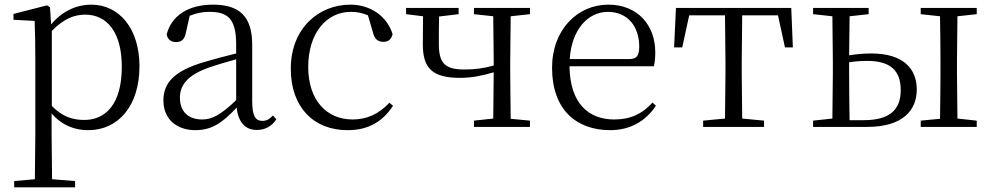

<svg xmlns="http://www.w3.org/2000/svg" viewBox="-20 -546 4286 826"><path d="M360 14C489 14 580 -91 580 -261C580 -422 494 -526 372 -526C313 -526 250 -501 200 -441L195 -515L182 -523L38 -486V-461L129 -456C131 -406 132 -351 132 -282V30L130 225L41 233V260H303V233L204 225L202 30V-58C250 -3 306 14 360 14ZM203 -413C256 -467 301 -483 347 -483C439 -483 504 -409 504 -259C504 -94 431 -30 343 -30C291 -30 249 -44 203 -90Z M1085 13C1120 13 1149 -2 1169 -33L1154 -49C1138 -32 1126 -26 1109 -26C1080 -26 1065 -45 1065 -111V-354C1065 -476 1009 -526 897 -526C790 -526 718 -479 697 -398C701 -377 715 -365 737 -365C760 -365 775 -376 780 -407L796 -478C825 -490 853 -495 880 -495C960 -495 996 -466 996 -354V-316C951 -305 902 -292 858 -279C730 -241 683 -190 683 -114C683 -31 743 14 820 14C892 14 937 -18 998 -83C1005 -23 1032 13 1085 13ZM996 -115C930 -52 892 -32 850 -32C792 -32 754 -64 754 -126C754 -179 786 -221 872 -253C909 -266 953 -279 996 -291Z M1475 14C1568 14 1627 -25 1671 -91L1655 -104C1610 -55 1557 -32 1497 -32C1385 -32 1306 -115 1306 -258C1306 -404 1385 -495 1489 -495C1514 -495 1538 -491 1563 -480L1584 -408C1591 -379 1604 -366 1630 -366C1650 -366 1663 -376 1669 -399C1645 -477 1573 -526 1487 -526C1353 -526 1231 -426 1231 -250C1231 -85 1329 14 1475 14Z M2019 -485 2102 -476 2104 -285V-264C2060 -252 2024 -247 1979 -247C1893 -247 1868 -274 1868 -358C1868 -402 1868 -438 1869 -475L1953 -485V-512H1727V-485L1800 -476L1799 -356C1799 -257 1835 -211 1959 -211C2007 -211 2054 -220 2104 -235L2102 -36L2019 -27V0H2260V-27L2177 -35L2175 -227V-285L2177 -476L2260 -485V-512H2019Z M2605 14C2693 14 2758 -26 2802 -91L2787 -105C2745 -57 2693 -32 2623 -32C2511 -32 2432 -102 2430 -261H2793C2797 -277 2799 -297 2799 -321C2799 -438 2723 -526 2597 -526C2466 -526 2355 -420 2355 -254C2355 -74 2460 14 2605 14ZM2431 -292C2439 -418 2509 -495 2595 -495C2681 -495 2730 -431 2730 -346C2730 -309 2721 -292 2688 -292Z M3098 0H3267V-27L3173 -36L3171 -227V-285L3173 -480H3327L3357 -342H3391L3384 -512H2888L2880 -342H2915L2945 -480H3099L3101 -285V-227L3099 -36L3005 -27V0Z M3478 0H3711C3863 0 3924 -71 3924 -161C3924 -248 3869 -316 3728 -316C3696 -316 3664 -313 3633 -308L3635 -476L3717 -485V-512H3478V-485L3561 -476L3563 -285V-227L3561 -36L3478 -27ZM3633 -278C3658 -282 3684 -284 3711 -284C3810 -284 3855 -243 3855 -158C3855 -69 3802 -29 3695 -29H3635C3634 -84 3633 -170 3633 -227ZM3941 -485 4024 -476C4025 -420 4026 -339 4026 -285V-227C4026 -173 4025 -91 4024 -35L3941 -27V0H4182V-27L4099 -36L4097 -227V-285L4099 -476L4182 -485V-512H3941Z"/></svg>

Font: Noto Serif JP Light
Style: Regular
Weight: 300
Designer: Ryoko NISHIZUKA 西塚涼子 (kana & ideographs); Frank Grießhammer (Latin, Greek & Cyrillic); Wenlong ZHANG 张文龙 (bopomofo); San
Foundry: Adobe
Version: Version 2.001;hotconv 1.1.0;makeotfexe 2.6.0